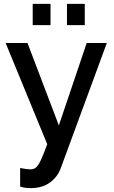

<svg xmlns="http://www.w3.org/2000/svg" viewBox="-20 -745 587 992"><path d="M241 -725H149V-615H241ZM418 -725H326V-615H418ZM138 227Q198 227 238 198Q278 169 295 121L532 -523H428L284 -97L122 -523H9L224 0Q194 82 179 105Q170 119 160 124.5Q150 130 137 130Q119 130 84 123V219Q108 227 138 227Z"/></svg>

Font: RT Raleway SemiBold
Style: Regular
Weight: 400
Designer: Matt McInerney, Pablo Impallari, Rodrigo Fuenzalida — Edited by Milan Moffatt in April 2016
Foundry: Matt McInerney, Pablo Impallari, Rodrigo Fuenzalida — Edited by Milan Moffatt in April 2016
Version: Version 3.001